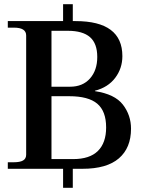

<svg xmlns="http://www.w3.org/2000/svg" viewBox="-20 -800 673 910"><path d="M601 -190Q601 -99 543.5 -49.5Q486 0 371 0H325V90H279V0H17V-31H46Q75 -31 89.5 -39.5Q104 -48 104 -67V-632Q104 -669 46 -669H17V-700H279V-780H325V-700H338Q560 -700 560 -534Q560 -476 526 -431Q492 -386 430 -370V-368Q524 -354 562.5 -304Q601 -254 601 -190ZM224 -389H312Q372 -389 406.5 -428Q441 -467 441 -530Q441 -594 406.5 -624Q372 -654 302 -654H224ZM483 -196Q483 -273 441 -308.5Q399 -344 308 -344H224V-46H327Q405 -46 444 -84.5Q483 -123 483 -196Z"/></svg>

Font: Taviraj Medium
Style: Regular
Weight: 500
Designer: Katatrad Team
Foundry: CadsonDemak
Version: Version 1.030